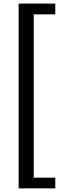

<svg xmlns="http://www.w3.org/2000/svg" viewBox="-20 -790 397 1070"><path d="M288.1 -770V-710H168V200.2H288.1V259.8H84V-770Z"/></svg>

Font: Junction Regular
Style: Regular
Weight: 500
Designer: Caroline Hadilaksono
Foundry: Caroline Hadilaksono
Version: Version 1.056